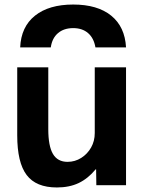

<svg xmlns="http://www.w3.org/2000/svg" viewBox="-20 -817 645 847"><path d="M303 -797Q410 -797 470.5 -748Q531 -699 536 -608H401Q394 -649 368.5 -671Q343 -693 303 -693Q262 -693 236 -671Q210 -649 204 -608H69Q73 -699 134.5 -748Q196 -797 303 -797ZM231 10Q139 10 97.5 -45Q56 -100 56 -220V-520H193V-247Q193 -173 213.5 -138Q234 -103 278 -103Q311 -103 338.5 -120.5Q366 -138 382 -166.5Q398 -195 398 -230V-520H536V0H405L404 -70H402Q368 -29 327 -9.5Q286 10 231 10Z"/></svg>

Font: M PLUS 2
Style: Bold
Weight: 700
Designer: Coji Morishita
Foundry: UNDERFOREST DESIGN
Version: Version 1.001